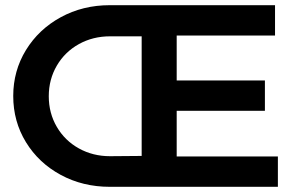

<svg xmlns="http://www.w3.org/2000/svg" viewBox="-20 -720 1141 740"><path d="M1051 -117V0H403Q299 0 214 -46Q129 -92 80 -172Q31 -252 31 -350Q31 -447 80 -527Q129 -607 214 -653.5Q299 -700 403 -700H1040V-583H661V-410H1001V-293H661V-117ZM526 -119V-580H404Q338 -580 284 -550Q230 -520 199 -467Q168 -414 168 -349Q168 -284 199 -231Q230 -178 284 -148Q338 -118 404 -118Z"/></svg>

Font: Montserrat arm2 Medium
Style: Regular
Weight: 500
Designer: Julieta Ulanovsky
Foundry: Julieta Ulanovsky
Version: Version 6.000